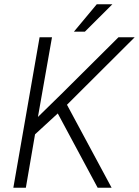

<svg xmlns="http://www.w3.org/2000/svg" viewBox="-20 -887 656 907"><path d="M252.9 -351.1 145.5 -252.4 102.1 0H43L167 -710.9H225.6L159.2 -334.5L270 -442.9L539.6 -710.9H616.2L296.4 -392.1L507.3 0H441.4ZM437 -866.7H510.7L380.9 -737.3H329.1Z"/></svg>

Font: Roboto Mono Light
Style: Italic
Weight: 300
Designer: Google
Version: Version 2.000985; 2015; ttfautohint (v1.3)